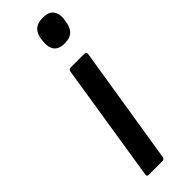

<svg xmlns="http://www.w3.org/2000/svg" viewBox="-239 -705 716 716"><g transform="rotate(-45 119.0 -347.0)"><path d="M51 0Q40 0 42 -10L116 -479Q118 -489 128 -489H199Q210 -489 209 -479L134 -10Q132 0 123 0ZM175 -568Q146 -568 133.5 -583.5Q121 -599 123 -626L124 -637Q127 -665 141.5 -679.5Q156 -694 185 -694Q215 -694 227.5 -678.5Q240 -663 238 -637L236 -626Q233 -598 219 -583Q205 -568 175 -568Z"/></g></svg>

Font: Sofia Sans Medium
Style: Italic
Weight: 500
Italic angle: -9°
Version: Version 4.101